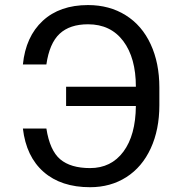

<svg xmlns="http://www.w3.org/2000/svg" viewBox="-20 -741 714 770"><path d="M166 -225.6Q179.7 -137.7 221.4 -102.3Q263.2 -66.9 341.3 -66.9Q425.8 -66.9 474.9 -132.8Q523.9 -198.7 524.9 -315.9H245.1V-393.1H524.9Q524.9 -508.8 474.4 -576.2Q423.8 -643.6 333 -643.6Q259.8 -643.6 219 -605.5Q178.2 -567.4 166 -482.4H71.8Q83 -594.2 151.4 -657.5Q219.7 -720.7 333 -720.7Q418.9 -720.7 484.1 -679.9Q549.3 -639.2 584.2 -563.7Q619.1 -488.3 619.1 -390.1V-319.3Q619.1 -221.2 584.5 -146Q549.8 -70.8 486.6 -30.5Q423.3 9.8 341.3 9.8Q225.1 9.8 155 -51.5Q85 -112.8 71.8 -225.6Z"/></svg>

Font: MAUL
Style: Regular
Weight: 400
Designer: MAUL
Version: Version 1.0; 2020; ttfautohint (v1.8.3)